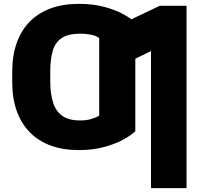

<svg xmlns="http://www.w3.org/2000/svg" viewBox="-20 -757 1019 981"><path d="M671.4 -471.7V-86.9Q651.9 -66.9 611.3 -44.4Q570.8 -22 512.9 -6.1Q455.1 9.8 382.3 9.8Q301.8 9.8 238.8 -13.4Q175.8 -36.6 132.1 -81.3Q88.4 -126 65.4 -190.4Q42.5 -254.9 42.5 -336.9V-377.9L236.8 -378.9V-336.9Q237.3 -278.8 250.7 -234.6Q264.2 -190.4 297.1 -166Q330.1 -141.6 389.2 -141.6Q423.8 -141.6 449 -149.7Q474.1 -157.7 486.8 -166V-471.7ZM671.4 -640.6V-261.7L486.8 -258.8V-562.5Q469.7 -575.2 443.4 -580.1Q417 -585 390.1 -585Q327.6 -585 294.4 -562Q261.2 -539.1 249 -495.8Q236.8 -452.6 236.8 -390.6V-339.8L42.5 -340.8V-390.6Q42.5 -473.1 65.4 -537.6Q88.4 -602.1 132.1 -646.5Q175.8 -690.9 238.8 -714.1Q301.8 -737.3 382.3 -737.3Q455.6 -737.3 513.4 -721.7Q571.3 -706.1 611.6 -683.6Q651.9 -661.1 671.4 -640.6ZM933.1 -727.5V204.1H751.5V-496.1L566.9 -406.2V-618.2L796.4 -727.5Z"/></svg>

Font: Inter 17pt Black
Style: Regular
Weight: 900
Version: Version 4.001;git-66647c0bb